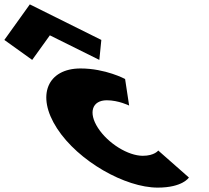

<svg xmlns="http://www.w3.org/2000/svg" viewBox="-380 -840 953 875"><path d="M-360.2 -658 -233.3 -567 -152.8 -679 72.7 -567 81.8 -658 -244.1 -820ZM106.9 -383C159.9 -383 208.5 -359 208.5 -359L190.1 -480C190.1 -480 101 -528 -13 -528C-162 -528 -218 -406 -120.2 -255C-23 -105 190.7 15 338.7 15C452.7 15 480.9 -31 480.9 -31L341.2 -154C341.2 -154 323.8 -130 270.8 -130C203.8 -130 112.5 -186 66.5 -257C21.2 -327 39.9 -383 106.9 -383Z"/></svg>

Font: Hussar
Style: BdOpOblSeven
Weight: 700
Foundry: Cannot Into Space Fonts
Version: Version 2.00